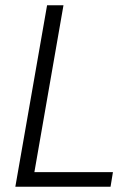

<svg xmlns="http://www.w3.org/2000/svg" viewBox="-20 -706 494 726"><path d="M38 0 158 -686H220L110 -55H407L398 0Z"/></svg>

Font: Archivo SemiCondensed ExtraLight
Style: Italic
Weight: 250
Width: 4
Italic angle: -10°
Designer: Hector Gatti
Foundry: Omnibus-Type
Version: Version 2.001